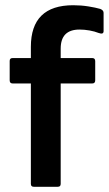

<svg xmlns="http://www.w3.org/2000/svg" viewBox="-20 -714 416 734"><path d="M109 0Q98 0 98 -11V-395H28Q17 -395 17 -407V-481Q17 -492 28 -492H98V-535Q98 -694 260 -694Q290 -694 318 -689.5Q346 -685 363 -680Q376 -675 376 -665V-595Q376 -581 357 -588Q342 -594 322.5 -597.5Q303 -601 284 -601Q212 -601 212 -528V-492H333Q344 -492 344 -480V-407Q344 -395 333 -395H212V-11Q212 0 201 0Z"/></svg>

Font: Sofia Sans Semi Condensed
Style: Bold
Weight: 700
Designer: Botio Nikoltchev, Ani Petrova
Foundry: lettersoup
Version: Version 4.100; ttfautohint (v1.8.4.7-5d5b)